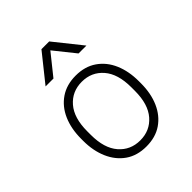

<svg xmlns="http://www.w3.org/2000/svg" viewBox="-208 -877 1017 1017"><g transform="rotate(-45 300.0 -369.0)"><path d="M300 10Q231 10 183 -23.5Q135 -57 109.5 -115.5Q84 -174 84 -248V-263Q84 -339 109.5 -397Q135 -455 183.5 -488Q232 -521 300 -521Q369 -521 417.5 -487.5Q466 -454 491 -396Q516 -338 516 -263V-248Q516 -172 490.5 -114Q465 -56 417 -23Q369 10 300 10ZM300 -36Q373 -36 419 -89Q465 -142 465 -242V-269Q465 -369 419 -422Q373 -475 300 -475Q227 -475 181 -422Q135 -369 135 -269V-242Q135 -142 181 -89Q227 -36 300 -36ZM147 -593 271 -748H329L453 -593H394L285 -729H315L206 -593Z"/></g></svg>

Font: Chivo Mono Thin
Style: Regular
Weight: 250
Designer: Hector Gatti
Foundry: Omnibus-Type
Version: Version 1.008